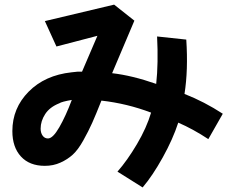

<svg xmlns="http://www.w3.org/2000/svg" viewBox="-20 -781 1040 842"><path d="M34.2 -206.1Q34.2 -306.6 105.5 -378.9Q176.8 -451.2 293.9 -463.9Q321.3 -467.8 339.8 -466.8L407.2 -624L227.5 -577.1L176.8 -688.5L480.5 -760.7L569.3 -690.4L471.7 -460Q558.6 -450.2 665 -413.1Q674.8 -502.9 668.9 -621.1L796.9 -607.4Q805.7 -473.6 789.1 -369.1Q876 -335 957 -282.2L893.6 -170.9Q827.1 -214.8 761.7 -243.2Q738.3 -170.9 693.8 -90.8Q649.4 -10.7 605.5 41L495.1 -28.3Q538.1 -77.1 580.6 -148.9Q623 -220.7 642.6 -287.1Q537.1 -327.1 424.8 -339.8Q400.4 -278.3 384.3 -242.2Q368.2 -206.1 345.2 -165Q322.3 -124 299.3 -103Q276.4 -82 245.1 -67.9Q213.9 -53.7 176.8 -53.7Q109.4 -53.7 71.8 -94.7Q34.2 -135.7 34.2 -206.1ZM158.2 -216.8Q158.2 -198.2 167 -186Q175.8 -173.8 190.4 -173.8Q211.9 -173.8 240.2 -223.1Q268.6 -272.5 294.9 -342.8Q250 -335 240.2 -328.1Q198.2 -311.5 178.2 -280.8Q158.2 -250 158.2 -216.8Z"/></svg>

Font: Gothic A1 ExtraBold
Style: Regular
Weight: 800
Designer: HanYang I&C Co.,Ltd.
Foundry: HanYang I&C Co.,Ltd.
Version: Version 2.50